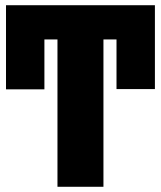

<svg xmlns="http://www.w3.org/2000/svg" viewBox="-20 -715 616 735"><path d="M573 -695V-374H426V-564H376V0H200V-564H150V-373H3V-695Z"/></svg>

Font: Fira Sans Compressed ExtraBold
Style: Regular
Weight: 800
Width: 1
Designer: bBox Type GmbH & Carrois Corporate GbR & Edenspiekermann AG
Foundry: bBox Type GmbH & Carrois Corporate GbR & Edenspiekermann AG
Version: Version 4.301